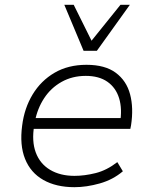

<svg xmlns="http://www.w3.org/2000/svg" viewBox="-20 -769 633 797"><path d="M289 8Q213 8 160 -22Q107 -52 84 -109.5Q61 -167 72 -248Q81 -320 115.5 -377Q150 -434 206.5 -467Q263 -500 339 -500Q416 -500 460.5 -467Q505 -434 520 -377.5Q535 -321 524 -249L521 -234H102L109 -279H505L478 -257Q488 -317 474.5 -361Q461 -405 426 -429.5Q391 -454 336 -454Q280 -454 235.5 -429Q191 -404 163 -361Q135 -318 125 -265L122 -248Q111 -183 128.5 -136Q146 -89 188 -64Q230 -39 289 -39Q331 -39 377 -50.5Q423 -62 467 -96L490 -58Q449 -23 394 -7.5Q339 8 289 8ZM327 -558 247 -749H286L360 -600L480 -749H519L382 -558Z"/></svg>

Font: Nunito Sans 7pt ExtraLight
Style: Italic
Weight: 250
Italic angle: -9°
Designer: Vernon Adams
Foundry: Vernon Adams
Version: Version 3.101;gftools[0.9.27]